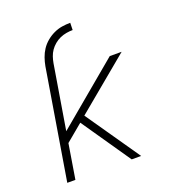

<svg xmlns="http://www.w3.org/2000/svg" viewBox="-135 -849 869 955"><g transform="rotate(-20 300.0 -371.5)"><path d="M154 -582Q158 -604 165.5 -625.5Q173 -647 185.5 -666Q198 -685 216.5 -700.5Q235 -716 256.5 -726Q278 -736 300 -739.5Q322 -743 344 -743L343 -705Q327 -705 309.5 -702Q292 -699 276 -692Q260 -685 245.5 -673Q231 -661 221 -646.5Q211 -632 205.5 -615.5Q200 -599 197 -582ZM399 0 221 -259 131 -184 101 0H58L154 -582H197L141 -243L472 -520H535L252 -285L449 0Z"/></g></svg>

Font: Iosevka XLt Ex Obl
Style: Regular
Weight: 200
Width: 7
Italic angle: -9°
Monospace: yes
Designer: Belleve Invis
Foundry: Belleve Invis
Version: Version 32.5.0; ttfautohint (v1.8.4)